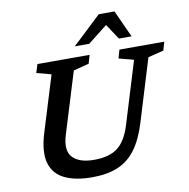

<svg xmlns="http://www.w3.org/2000/svg" viewBox="-98 -1031 1123 1139"><g transform="rotate(-10 463.0 -462.0)"><path d="M255 -264.5Q227 -173.5 266.5 -131.2Q306 -89 395.5 -89Q487.5 -89 538 -128Q588.5 -167 616.5 -258.5L731 -632.5L641.5 -656L656 -707H926L911.5 -656L817.5 -632.5L703 -258Q673.5 -161.5 629.8 -102.2Q586 -43 521.8 -16Q457.5 11 367 11Q264.5 11 200 -20.8Q135.5 -52.5 116.5 -120.2Q97.5 -188 130.5 -296.5L234 -632.5L146 -656L162 -707H476.5L461.5 -656L368 -632ZM398.5 -772 571.5 -935H666.5L740.5 -772H664.5L603 -864.5L485.5 -772Z"/></g></svg>

Font: Newsreader Caption Medium
Style: Italic
Weight: 500
Italic angle: -17°
Designer: Hugues Gentile
Foundry: Production Type
Version: Version 1.001